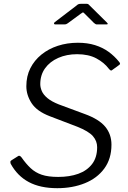

<svg xmlns="http://www.w3.org/2000/svg" viewBox="-20 -976 671 1006"><path d="M550 -616Q526 -648 485 -670Q444 -692 384 -692Q329 -692 285 -672.5Q241 -653 216 -618Q191 -583 191 -535Q191 -518 199 -499Q207 -480 228.5 -462Q250 -444 288 -429L423 -379Q498 -352 531 -312.5Q564 -273 564 -218Q564 -144 526.5 -93Q489 -42 424.5 -16Q360 10 280 10Q191 10 131 -22Q71 -54 36 -118Q34 -124 34.5 -129Q35 -134 43 -138L70 -155Q77 -161 82.5 -159.5Q88 -158 93 -151Q116 -118 140.5 -95Q165 -72 198.5 -60.5Q232 -49 285 -49Q345 -49 390.5 -65.5Q436 -82 462.5 -116.5Q489 -151 489 -205Q489 -237 467 -262.5Q445 -288 385 -312L241 -367Q173 -393 145.5 -435.5Q118 -478 118 -524Q118 -577 139 -618.5Q160 -660 197 -690Q234 -720 283 -736Q332 -752 388 -752Q438 -752 478 -739.5Q518 -727 549 -704.5Q580 -682 604 -652Q609 -646 609 -642.5Q609 -639 605 -636L565 -607Q562 -606 559 -607.5Q556 -609 550 -616ZM472 -856 423 -905Q416 -912 414 -911Q412 -910 403 -904L335 -854Q329 -850 326 -849Q323 -848 317 -848H270Q264 -848 263 -852Q262 -856 267 -860L381 -947Q386 -952 391 -954Q396 -956 404 -956H435Q442 -956 445 -952Q448 -948 452 -945L540 -858Q545 -853 544.5 -850.5Q544 -848 537 -848H487Q483 -848 479.5 -850.5Q476 -853 472 -856Z"/></svg>

Font: Libre Franklin Light
Style: Italic
Weight: 300
Italic angle: -8°
Designer: Pablo Impallari, Rodrigo Fuenzalida, Nhung Nguyen
Foundry: Impallari Type
Version: Version 3.000